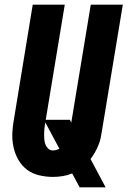

<svg xmlns="http://www.w3.org/2000/svg" viewBox="-20 -755 549 827"><path d="M323 52 291 -8Q272 0 250.5 3.5Q229 7 208 7Q178 7 148.5 0Q119 -7 96.5 -24Q74 -41 59.5 -66Q45 -91 38.5 -120Q32 -149 33 -179.5Q34 -210 40 -241L121 -735H259L177 -239H281L287 -227L371 -735H509L419 -191Q417 -176 413.5 -160Q410 -144 403.5 -128.5Q397 -113 388.5 -98Q380 -83 370 -70L435 52ZM208 -107Q215 -107 222 -109Q229 -111 236 -114L175 -228L174 -222Q172 -210 171 -198.5Q170 -187 170 -175.5Q170 -164 171 -153Q172 -142 176 -132Q180 -122 188 -114.5Q196 -107 208 -107Z"/></svg>

Font: Iosevka Term Curly Hv Obl
Style: Regular
Weight: 900
Italic angle: -9°
Designer: Belleve Invis
Foundry: Belleve Invis
Version: Version 32.3.0